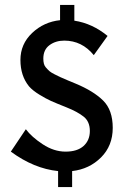

<svg xmlns="http://www.w3.org/2000/svg" viewBox="-20 -751 514 780"><path d="M241 -586Q206 -586 181 -567.5Q156 -549 156 -513Q156 -489 165.5 -478Q175 -467 181.5 -461.5Q188 -456 202 -449Q216 -442 225.5 -437.5Q235 -433 255.5 -424.5Q276 -416 288 -411Q360 -381 399 -342.5Q438 -304 438 -231.5Q438 -159 390.5 -111.5Q343 -64 273 -56V9H216V-56Q118 -66 24 -135L85 -226Q108 -195 153.5 -165Q199 -135 246.5 -135Q294 -135 319.5 -158Q345 -181 345 -219Q345 -257 320 -277Q295 -297 251 -314.5Q207 -332 187 -341Q167 -350 140 -366.5Q113 -383 98 -400Q63 -443 63 -507.5Q63 -572 110.5 -617Q158 -662 224 -669V-731H282V-667Q355 -656 417 -605L361 -527Q313 -586 241 -586Z"/></svg>

Font: Halant Semibold
Style: Regular
Weight: 600
Version: Version 1.100;PS 1.0;hotconv 1.0.78;makeotf.lib2.5.61930; tt